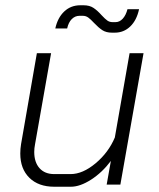

<svg xmlns="http://www.w3.org/2000/svg" viewBox="-20 -701 603 729"><path d="M57 -118Q57 -136 60 -154L120 -499H174L113 -153Q110 -138 110 -124Q110 -85 130 -62.5Q150 -40 186 -40H248Q294 -40 343 -81Q392 -122 416 -179L472 -499H525L437 0H385L401 -90Q368 -46 326 -19Q284 8 249 8H186Q126 8 91.5 -26Q57 -60 57 -118ZM337 -614Q324 -628 315 -634.5Q306 -641 294 -641H282Q265 -641 252.5 -628.5Q240 -616 235 -593H190Q199 -634 224 -657.5Q249 -681 285 -681H297Q320 -681 335 -671Q350 -661 366 -643Q379 -629 387.5 -623Q396 -617 407 -617H419Q434 -617 446 -630Q458 -643 464 -666H508Q499 -624 474.5 -600.5Q450 -577 416 -577H405Q383 -577 368.5 -586.5Q354 -596 337 -614Z"/></svg>

Font: Bai Jamjuree Light
Style: Italic
Weight: 300
Italic angle: -10°
Version: Version 1.000; ttfautohint (v1.6)